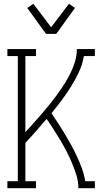

<svg xmlns="http://www.w3.org/2000/svg" viewBox="-20 -994 540 1014"><path d="M19 0V-37H74V-698H19V-735H170V-698H114V-296Q136 -320 158 -344.5Q180 -369 201.5 -394Q223 -419 243.5 -444.5Q264 -470 283.5 -497Q303 -524 320.5 -551.5Q338 -579 352.5 -608.5Q367 -638 376.5 -670Q386 -702 386 -735H481V-698H423Q416 -655 397.5 -615Q379 -575 355.5 -537.5Q332 -500 306 -465Q280 -430 252 -396Q271 -368 289 -340Q307 -312 324.5 -283Q342 -254 358 -224.5Q374 -195 388 -164.5Q402 -134 413.5 -102Q425 -70 430 -37H481V0H394Q394 -34 384 -67Q374 -100 361 -131Q348 -162 332.5 -192.5Q317 -223 299.5 -252Q282 -281 264 -309.5Q246 -338 226 -366Q199 -334 171 -302Q143 -270 114 -239V-37H170V0ZM223 -815 124 -952 156 -974 250 -850 344 -974 376 -952 277 -815Z"/></svg>

Font: Iosevka Curly Slab Extralight
Style: Regular
Weight: 200
Monospace: yes
Designer: Belleve Invis
Foundry: Belleve Invis
Version: Version 22.1.2; ttfautohint (v1.8.4)